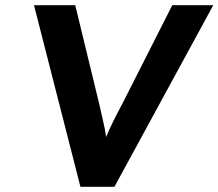

<svg xmlns="http://www.w3.org/2000/svg" viewBox="-20 -720 842 740"><path d="M290 0 111 -700H270L362 -321Q369 -290 374.5 -266.5Q380 -243 384 -223Q386 -207 389 -192Q390 -194 391 -197Q402 -223 416.5 -252.5Q431 -282 452 -321L644 -700H802L421 0Z"/></svg>

Font: Lexend SemBd
Style: Italic
Weight: 600
Italic angle: -8.13011°
Designer: Bonnie Shaver-Troup, Thomas Jockin
Foundry: Lexend
Version: Version 1.007